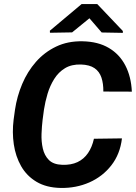

<svg xmlns="http://www.w3.org/2000/svg" viewBox="-20 -927 677 957"><path d="M448.2 -235.4 587.9 -237.3Q578.6 -158.7 534.9 -102.8Q491.2 -46.9 425.3 -17.8Q359.4 11.2 282.2 9.8Q210.9 8.3 162.1 -20.8Q113.3 -49.8 85.4 -98.6Q57.6 -147.5 48.8 -207.5Q40 -267.6 47.9 -330.6L54.7 -379.9Q64.5 -446.3 90.6 -508.3Q116.7 -570.3 159.2 -618.7Q201.7 -667 259.8 -694.8Q317.9 -722.7 391.6 -721.2Q468.8 -719.7 522.2 -688.2Q575.7 -656.7 604.7 -600.8Q633.8 -544.9 637.2 -470.2L495.1 -470.7Q495.6 -510.3 485.6 -540.3Q475.6 -570.3 451.2 -587.2Q426.8 -604 383.8 -605.5Q336.9 -606.9 304.2 -587.2Q271.5 -567.4 250.2 -533.4Q229 -499.5 217 -459.5Q205.1 -419.4 199.2 -380.9L192.4 -330.1Q188.5 -298.3 187 -260Q185.5 -221.7 193.4 -187Q201.2 -152.3 223.6 -129.6Q246.1 -106.9 290.5 -105.5Q334.5 -104 366.5 -119.1Q398.4 -134.3 418.7 -164.1Q439 -193.8 448.2 -235.4ZM464.8 -906.7 592.3 -772.5V-763.2L486.8 -765.1L425.8 -835.9L339.4 -765.6L229 -763.7L228.5 -773.9L386.7 -906.7Z"/></svg>

Font: Roboto
Style: Bold Italic
Weight: 700
Italic angle: -12°
Designer: Christian Robertson
Foundry: Google
Version: Version 3.0